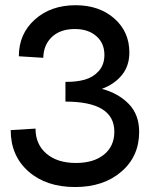

<svg xmlns="http://www.w3.org/2000/svg" viewBox="-20 -726 600 754"><path d="M275 8.5Q161 8.5 91.5 -53Q22 -114.5 22 -215L119.5 -221Q119.5 -159 162.5 -122.5Q205.5 -86 278 -86Q348 -86 388.5 -119Q429 -152 429 -209Q429 -327 237 -327V-404.5Q280 -404 313 -413.2Q346 -422.5 368 -447.2Q390 -472 390 -510.5Q390 -556.5 358.2 -584.2Q326.5 -612 274 -612Q217 -612 184 -581Q151 -550 150 -499L54 -505Q54 -593 116.8 -649.2Q179.5 -705.5 277 -705.5Q369.5 -705.5 428.8 -653.5Q488 -601.5 488 -520Q488 -467 458.5 -431Q429 -395 380 -377Q444.5 -360 485.5 -318Q526.5 -276 526.5 -208Q526.5 -112 456.5 -51.8Q386.5 8.5 275 8.5Z"/></svg>

Font: HK Grotesk Medium
Style: Regular
Weight: 500
Designer: Alfredo Marco Pradil
Foundry: Hanken Design Co.
Version: Version 3.001;FEAKit 1.0